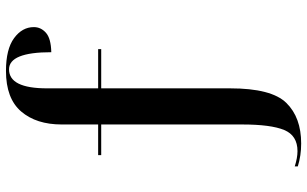

<svg xmlns="http://www.w3.org/2000/svg" viewBox="-208 -556 1004 627"><g transform="rotate(-90 293.5 -242.0)"><path d="M139 240Q224 240 271.5 191.5Q319 143 319 8V-413H447V-423H319V-590Q319 -714 381 -714Q437 -714 437 -576Q482 -577 500.5 -593.5Q519 -610 519 -633Q519 -671 483 -697.5Q447 -724 376 -724Q286 -724 243.5 -674.5Q201 -625 201 -542V-423H101V-413H201V47Q201 141 183 184.5Q165 228 114 228Q92 228 64 219V229Q99 240 139 240Z"/></g></svg>

Font: Noto Serif Display Semi
Style: Regular
Weight: 600
Designer: Monotype Design Team
Foundry: Monotype Imaging Inc.
Version: Version 1.900